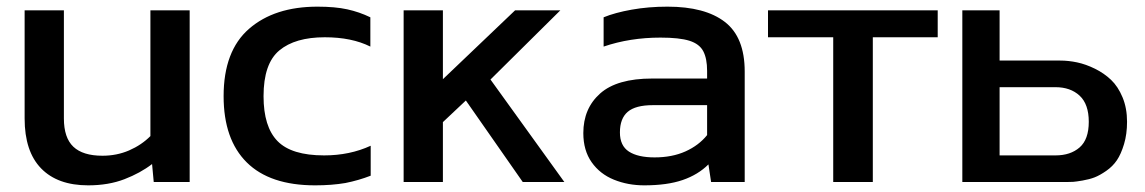

<svg xmlns="http://www.w3.org/2000/svg" viewBox="-20 -550 3441 577"><path d="M432 -519H550V-3H442L437 -57Q402 -30 354 -11.5Q306 7 245 7Q153 7 103.5 -44Q54 -95 54 -194V-519H172V-194Q172 -136 200.5 -109Q229 -82 288 -82Q331 -82 368 -98Q405 -114 432 -141Z M954 -83Q1031 -83 1094 -112V-22Q1058 -8 1018 0Q977 7 927 7Q791 7 721.5 -62Q652 -131 652 -261Q652 -397 728.5 -463.5Q805 -530 934 -530Q987 -530 1023.5 -522Q1060 -514 1093 -498V-410Q1037 -438 956 -438Q867 -438 819.5 -398.5Q772 -359 772 -261Q772 -169 814 -126Q856 -83 954 -83Z M1454 -311 1676 -3H1551L1380 -248L1311 -183V-3H1193V-519H1311V-312L1528 -519H1664Z M2218 -335V-3H2117L2109 -56Q2078 -25 2031.5 -9Q1985 7 1916 7Q1867 7 1825 -10Q1783 -27 1758 -62.5Q1733 -98 1733 -150Q1733 -224 1783.5 -269Q1834 -314 1940 -314H2105V-337Q2105 -374 2093.5 -396Q2082 -418 2052 -427.5Q2022 -437 1965 -437Q1873 -437 1794 -410V-498Q1828 -512 1878.5 -521Q1929 -530 1986 -530Q2099 -530 2158.5 -484Q2218 -438 2218 -335ZM2105 -144V-234H1942Q1890 -234 1866.5 -214Q1843 -194 1843 -152Q1843 -112 1870 -94.5Q1897 -77 1947 -77Q2000 -77 2040 -95Q2080 -113 2105 -144Z M2288 -519H2798V-438H2603V-3H2484V-438H2288Z M3166 -368Q3191 -368 3217 -362.5Q3243 -357 3270.5 -343.5Q3298 -330 3319 -310Q3340 -290 3353.5 -257.5Q3367 -225 3367 -184Q3367 -147 3358 -117Q3349 -87 3336.5 -68.5Q3324 -50 3304.5 -36.5Q3285 -23 3269.5 -17Q3254 -11 3233.5 -7.5Q3213 -4 3205 -3.5Q3197 -3 3185 -3H2872V-519H2984V-368ZM3152 -83Q3197 -83 3224.5 -107Q3252 -131 3252 -184Q3252 -237 3224.5 -262.5Q3197 -288 3152 -288H2984V-83Z"/></svg>

Font: Kanit Cyrillic
Style: Regular
Weight: 400
Designer: Katatrad Team, Sasha Pavljenko
Foundry: CadsonDemak, Pavljenko + Design
Version: Version 1.002;Fontself Maker 3.5.7